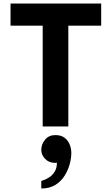

<svg xmlns="http://www.w3.org/2000/svg" viewBox="-20 -720 636 1093"><path d="M223 0V-574H40V-700H556V-574H369V0ZM215 353Q215 353 215 342Q215 331 215 320.5Q215 310 215 310Q215 310 228.5 305.5Q242 301 259.5 290Q277 279 290.5 258.5Q304 238 304 206Q302 207 298.5 207Q295 207 292 207Q259 207 237 184.5Q215 162 215 133Q215 101 236.5 75Q258 49 295 49Q328 49 348 64.5Q368 80 377 103.5Q386 127 386 151Q386 181 376.5 215.5Q367 250 347 281.5Q327 313 294.5 333Q262 353 215 353Z"/></svg>

Font: Inclusive Sans
Style: Bold
Weight: 700
Designer: Olivia King
Foundry: Olivia King
Version: Version 2.004